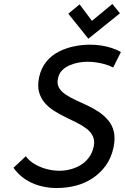

<svg xmlns="http://www.w3.org/2000/svg" viewBox="-20 -935 629 967"><path d="M584 -868 546 -915 443 -830 381 -913 324 -866 425 -740ZM550 -595 589 -673Q568 -685 542 -693.5Q516 -702 488 -706Q460 -710 433 -710Q393 -710 352.5 -701.5Q312 -693 275.5 -674.5Q239 -656 213 -624Q187 -592 177 -546Q168 -503 176.5 -472Q185 -441 204.5 -418Q224 -395 251.5 -377.5Q279 -360 309 -345.5Q339 -331 367 -317Q395 -303 416.5 -286.5Q438 -270 448 -248Q458 -226 452 -197Q445 -165 428 -142Q411 -119 387.5 -104.5Q364 -90 336 -82.5Q308 -75 280 -75Q247 -75 215 -83.5Q183 -92 155.5 -108Q128 -124 110 -148L48 -90Q71 -57 104.5 -34Q138 -11 179.5 0.5Q221 12 265 12Q314 12 360 0.5Q406 -11 445 -36.5Q484 -62 512 -100Q540 -138 552 -193Q561 -238 553.5 -271Q546 -304 525.5 -328.5Q505 -353 477.5 -371.5Q450 -390 419.5 -404Q389 -418 360 -431.5Q331 -445 309 -460Q287 -475 276.5 -494.5Q266 -514 272 -540Q277 -565 293 -581Q309 -597 331.5 -606.5Q354 -616 377 -620Q400 -624 420 -624Q443 -624 466 -620.5Q489 -617 510 -611Q531 -605 550 -595Z"/></svg>

Font: Advent Pro SemiBold
Style: Italic
Weight: 600
Italic angle: -12°
Version: Version 3.000